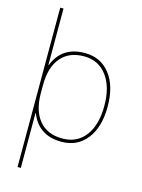

<svg xmlns="http://www.w3.org/2000/svg" viewBox="-141 -829 833 1129"><g transform="rotate(15 276.0 -265.0)"><path d="M103 -114H101V220H81V-750H101V-406H103Q151 -530 291 -530Q388 -530 444.5 -457.5Q501 -385 501 -260Q501 -135 444.5 -62.5Q388 10 291 10Q151 10 103 -114ZM481 -260Q481 -375 430 -442.5Q379 -510 291 -510Q200 -510 150.5 -451Q101 -392 101 -285V-235Q101 -128 150.5 -69Q200 -10 291 -10Q380 -10 430.5 -76Q481 -142 481 -260Z"/></g></svg>

Font: M PLUS 1p Thin
Style: Regular
Weight: 250
Version: Version 1.062